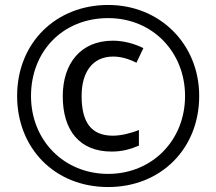

<svg xmlns="http://www.w3.org/2000/svg" viewBox="-20 -744 871 774"><path d="M416 10C628 10 783 -144 783 -357C783 -567 624 -724 416 -724C206 -724 49 -572 49 -357C49 -149 198 10 416 10ZM416 -43C237 -43 105 -179 105 -357C105 -537 233 -671 416 -671C596 -671 726 -533 726 -357C726 -177 592 -43 416 -43ZM430 -133C474 -133 507 -143 540 -157V-220C506 -206 466 -197 435 -197C347 -197 309 -252 309 -357C309 -457 356 -516 436 -516C465 -516 497 -508 530 -491L558 -550C520 -569 476 -580 435 -580C306 -580 233 -489 233 -356C233 -219 300 -133 430 -133Z"/></svg>

Font: Noto Sans SemiCondensed
Style: Italic
Weight: 400
Width: 4
Italic angle: -12°
Designer: Monotype Design Team
Foundry: Monotype Imaging Inc.
Version: Version 2.013